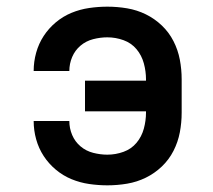

<svg xmlns="http://www.w3.org/2000/svg" viewBox="-20 -548 640 576"><path d="M302 8Q275 8 247.5 4Q220 0 194.5 -10.5Q169 -21 147.5 -39Q126 -57 111 -80Q96 -103 88.5 -130Q81 -157 81 -185Q81 -185 81 -185Q81 -185 81 -185H188Q188 -185 188 -185Q188 -185 188 -185Q188 -163 196.5 -143Q205 -123 221.5 -109Q238 -95 259.5 -89.5Q281 -84 302 -84Q327 -84 350.5 -92.5Q374 -101 389.5 -119.5Q405 -138 411.5 -162Q418 -186 418 -210V-214H235V-306H418V-310Q418 -334 411.5 -358Q405 -382 389.5 -400.5Q374 -419 350.5 -427.5Q327 -436 302 -436Q281 -436 259.5 -430.5Q238 -425 221.5 -411Q205 -397 196.5 -377Q188 -357 188 -335Q188 -335 188 -335Q188 -335 188 -335H81Q81 -335 81 -335Q81 -335 81 -335Q81 -363 88.5 -390Q96 -417 111 -440Q126 -463 147.5 -481Q169 -499 194.5 -509.5Q220 -520 247.5 -524Q275 -528 302 -528Q332 -528 361.5 -523Q391 -518 417.5 -505Q444 -492 465.5 -471.5Q487 -451 500.5 -424.5Q514 -398 519.5 -369Q525 -340 525 -310V-210Q525 -180 519.5 -151Q514 -122 500.5 -95.5Q487 -69 465.5 -48.5Q444 -28 417.5 -15Q391 -2 361.5 3Q332 8 302 8Z"/></svg>

Font: Zed Mono Semibold Extended
Style: Regular
Weight: 600
Width: 7
Monospace: yes
Designer: Belleve Invis
Foundry: Belleve Invis
Version: Version 1.0.0; ttfautohint (v1.8.4)